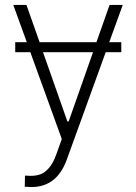

<svg xmlns="http://www.w3.org/2000/svg" viewBox="-20 -550 545 769"><path d="M465.8 -340.8H403.3L248 87.9Q208.5 199.2 105.5 199.2Q93.8 199.2 88.9 198.2H79.1L80.1 153.3L102.5 154.3Q124 154.3 141.1 148.4Q158.2 142.6 175 124Q191.9 105.5 205.1 69.3L227.5 6.8L101.6 -340.8H41V-380.9H87.4L33.2 -530.3H85.9L138.7 -380.9H366.2L418.9 -530.3H471.7L417.5 -380.9H465.8ZM250 -63.5H254.9L352.5 -340.8H152.3Z"/></svg>

Font: Pretendard GOV ExtraLight
Style: Regular
Weight: 200
Designer: Base glyphs from Inter by Rasmus Andersson; Hangeul glyphs from Noto Sans CJK(Source Han Sans) by Jang Soo-young and Kan
Foundry: Kil Hyung-jin
Version: Version 1.309